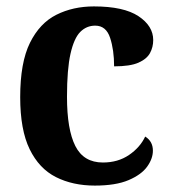

<svg xmlns="http://www.w3.org/2000/svg" viewBox="-20 -569 533 599"><path d="M276 10Q207 10 154.5 -16.5Q102 -43 72.5 -103.5Q43 -164 43 -266Q43 -374 73.5 -435.5Q104 -497 156 -523Q208 -549 273 -549Q366 -549 412 -518.5Q458 -488 458 -444Q458 -422 448 -403.5Q438 -385 412 -373.5Q386 -362 336 -362Q336 -413 323.5 -451Q311 -489 277 -489Q250 -489 230.5 -469.5Q211 -450 200 -401.5Q189 -353 189 -267Q189 -165 215 -113.5Q241 -62 301 -62Q348 -62 382.5 -85.5Q417 -109 433 -143Q457 -128 457 -99Q457 -74 439 -49Q421 -24 381 -7Q341 10 276 10Z"/></svg>

Font: Noto Serif Tamil SemiCondensed
Style: Bold Italic
Weight: 700
Width: 4
Italic angle: -12°
Designer: Indian Type Foundry, Tom Grace, and the Monotype Design Team
Foundry: Monotype Imaging Inc.
Version: Version 2.003; ttfautohint (v1.8.4.7-5d5b)